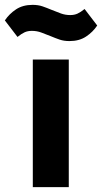

<svg xmlns="http://www.w3.org/2000/svg" viewBox="-66 -770 420 790"><path d="M0 0ZM69 0V-525H217V0ZM220 -601Q197 -601 179.5 -607Q162 -613 143 -621Q121 -630 103 -636.5Q85 -643 65 -643Q48 -643 35 -637Q22 -631 6 -618L-46 -686Q-28 -713 0 -731.5Q28 -750 68 -750Q91 -750 108.5 -744Q126 -738 145 -730Q167 -721 185 -714.5Q203 -708 223 -708Q240 -708 253 -714Q266 -720 282 -733L334 -665Q316 -638 288 -619.5Q260 -601 220 -601Z"/></svg>

Font: Aneliza ExtraBold
Style: Regular
Weight: 800
Designer: Mike Abbink, Paul van der Laan, Pieter van Rosmalen
Foundry: Bold Monday
Version: Version 3.001;September 8, 2019;FontCreator 11.5.0.2425 64-b